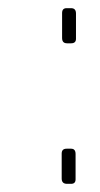

<svg xmlns="http://www.w3.org/2000/svg" viewBox="-20 -450 245 470"><path d="M154 -430Q166 -430 166 -417V-355Q166 -344 154 -344H144Q132 -344 132 -357V-418Q132 -430 143 -430ZM154 -86Q165 -86 165 -73V-11Q165 0 154 0H144Q131 0 131 -13V-74Q131 -86 143 -86Z"/></svg>

Font: Taylor Sans Thin
Style: Regular
Weight: 100
Italic angle: -8°
Designer: Natanael Gama
Version: Version 1.001 September 8, 2015